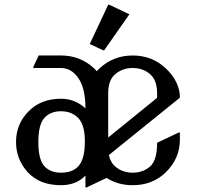

<svg xmlns="http://www.w3.org/2000/svg" viewBox="-20 -785 865 824"><path d="M144.5 -175.8Q144.5 -99.6 170.9 -71.3Q196.3 -43.9 242.2 -43.9Q291 -43.9 316.4 -71.8Q344.2 -102.1 344.2 -178.2Q344.2 -250.5 314.5 -279.8Q286.1 -307.6 241.7 -307.6Q196.3 -307.6 170.4 -278.8Q144.5 -250 144.5 -175.8ZM346.7 19.5V-31.7Q307.6 9.8 241.7 9.8Q150.4 9.8 99.6 -45.4Q48.8 -100.6 48.8 -175.8Q48.8 -253.9 104 -308.6Q157.2 -361.3 241.7 -361.3Q301.8 -361.3 346.7 -319.8Q346.7 -406.2 316.4 -449.7Q286.1 -493.2 241.7 -493.2H123V-498L146 -546.9H241.7Q324.2 -546.9 383.8 -491.7Q390.1 -485.8 395.5 -479.5Q400.9 -485.8 407.2 -491.7Q466.8 -546.9 549.3 -546.9Q632.8 -546.9 691.4 -491.7Q752 -434.6 752 -365.7L447.3 -119.6Q454.1 -87.9 474.6 -70.3Q505.4 -43.9 549.3 -43.9Q593.3 -43.9 623.8 -70.3Q654.3 -96.7 654.3 -172.4L747.1 -216.3H752V-185.5Q752 -104.5 691.4 -45.4Q634.8 9.8 549.3 9.8Q485.8 9.8 437.5 -21.5L351.6 19.5ZM444.3 -384.8Q444.3 -384.8 444.3 -194.8L654.3 -365.2V-384.8Q654.3 -440.4 624 -466.8Q593.3 -493.2 549.3 -493.2Q505.9 -493.2 474.6 -466.8Q444.3 -441.4 444.3 -384.8ZM444.3 -764.6H449.2L535.2 -723.6L427.2 -569.3H422.4L365.2 -596.2Z"/></svg>

Font: Nova Slim
Style: Book
Weight: 400
Version: Version 2.000